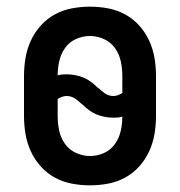

<svg xmlns="http://www.w3.org/2000/svg" viewBox="-20 -548 540 576"><path d="M250 8Q223 8 196 3Q169 -2 145 -15Q121 -28 102.5 -48.5Q84 -69 72.5 -94Q61 -119 56.5 -146Q52 -173 52 -200V-320Q52 -347 56.5 -374Q61 -401 72.5 -426Q84 -451 102.5 -471.5Q121 -492 145 -505Q169 -518 196 -523Q223 -528 250 -528Q277 -528 304 -523Q331 -518 355 -505Q379 -492 397.5 -471.5Q416 -451 427.5 -426Q439 -401 443.5 -374Q448 -347 448 -320V-200Q448 -173 443.5 -146Q439 -119 427.5 -94Q416 -69 397.5 -48.5Q379 -28 355 -15Q331 -2 304 3Q277 8 250 8ZM320 -260Q327 -260 334 -262.5Q341 -265 347 -269V-320Q347 -342 342.5 -363.5Q338 -385 325.5 -403Q313 -421 292.5 -430.5Q272 -440 250 -440Q228 -440 208 -431Q188 -422 175.5 -404.5Q163 -387 158 -365.5Q153 -344 153 -322Q160 -324 166.5 -324.5Q173 -325 180 -325Q193 -325 206 -322.5Q219 -320 231 -315Q243 -310 253.5 -302Q264 -294 273 -285H274Q283 -276 294.5 -268Q306 -260 320 -260ZM250 -80Q272 -80 292 -89Q312 -98 324.5 -115.5Q337 -133 342 -154.5Q347 -176 347 -198Q340 -196 333.5 -195.5Q327 -195 320 -195Q307 -195 294 -197.5Q281 -200 269 -205Q257 -210 246.5 -218Q236 -226 227 -235H226Q217 -244 205.5 -252Q194 -260 180 -260Q173 -260 166 -257.5Q159 -255 153 -251V-200Q153 -178 157.5 -156.5Q162 -135 174.5 -117Q187 -99 207.5 -89.5Q228 -80 250 -80Z"/></svg>

Font: Iosevka Custom Semibold
Style: Regular
Weight: 600
Designer: Belleve Invis
Foundry: Belleve Invis
Version: Version 27.0.2; ttfautohint (v1.8.4)